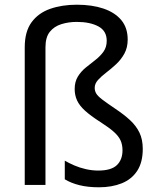

<svg xmlns="http://www.w3.org/2000/svg" viewBox="-20 -785 671 815"><path d="M522 -617Q522 -583 508 -557.5Q494 -532 473 -512.5Q452 -493 431 -477Q410 -461 396 -445.5Q382 -430 382 -412Q382 -399 388.5 -388Q395 -377 414 -362.5Q433 -348 470 -323Q506 -299 532 -275Q558 -251 572 -222Q586 -193 586 -153Q586 -96 562.5 -60Q539 -24 497 -7Q455 10 400 10Q353 10 317 1Q281 -8 255 -24V-103Q272 -93 295 -83Q318 -73 344.5 -67Q371 -61 397 -61Q452 -61 476 -84Q500 -107 500 -147Q500 -171 491.5 -189.5Q483 -208 462.5 -226Q442 -244 406 -267Q364 -294 340.5 -315.5Q317 -337 307 -359Q297 -381 297 -407Q297 -438 310.5 -460Q324 -482 344.5 -498.5Q365 -515 385.5 -531Q406 -547 419.5 -566Q433 -585 433 -612Q433 -654 397.5 -673Q362 -692 306 -692Q271 -692 240.5 -682.5Q210 -673 191.5 -650Q173 -627 173 -584V0H85V-584Q85 -651 114 -690.5Q143 -730 193 -747.5Q243 -765 306 -765Q371 -765 419.5 -748.5Q468 -732 495 -699.5Q522 -667 522 -617Z"/></svg>

Font: Noto Sans Canadian Aboriginal
Style: Regular
Weight: 400
Designer: Monotype Design Team, Typotheque's Kevin King
Foundry: Monotype Imaging Inc.
Version: Version 2.002